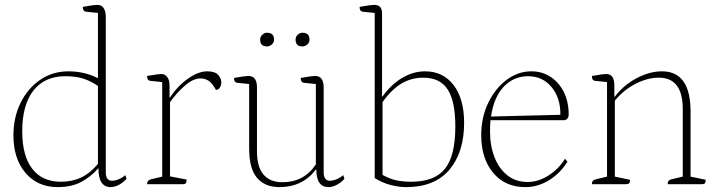

<svg xmlns="http://www.w3.org/2000/svg" viewBox="-20 -754 2949 786"><path d="M216 12Q134 12 84.5 -46Q35 -104 35 -200Q35 -274 64.5 -333.5Q94 -393 145 -427.5Q196 -462 260 -462Q326 -462 381 -434V-701L333 -706Q319 -707 319 -726Q348 -731 359.5 -732.5Q371 -734 378 -734Q413 -734 413 -683V-49Q413 -14 439 -14Q451 -14 466.5 -20.5Q482 -27 493 -37L498 -22Q485 -7 467 2.5Q449 12 433 12Q383 12 383 -65H382Q354 -32 314 -10Q274 12 216 12ZM229 -10Q275 -10 311.5 -27Q348 -44 381 -83V-402Q354 -421 323 -431.5Q292 -442 247 -442Q163 -442 117 -383.5Q71 -325 71 -217Q71 -116 112 -63Q153 -10 229 -10Z M582 0Q582 -16 598 -20L644 -31V-418L596 -423Q582 -424 582 -443Q611 -448 622.5 -449.5Q634 -451 641 -451Q655 -451 664.5 -439Q674 -427 674 -404V-355H676Q707 -402 749.5 -432Q792 -462 828 -462Q860 -462 873 -447.5Q886 -433 886 -417Q886 -405 880 -395.5Q874 -386 864 -386Q848 -415 833 -424Q818 -433 801 -433Q771 -433 738 -404.5Q705 -376 676 -336V-32L744 -19Q744 -9 741 -4.5Q738 0 727 0Z M1124 12Q1065 12 1032.5 -25.5Q1000 -63 1000 -146V-410L952 -415Q938 -416 938 -435Q967 -440 978.5 -441.5Q990 -443 997 -443Q1032 -443 1032 -396V-135Q1032 -70 1059 -39Q1086 -8 1136 -8Q1225 -8 1273 -81V-410L1225 -415Q1211 -416 1211 -435Q1240 -440 1251.5 -441.5Q1263 -443 1270 -443Q1305 -443 1305 -396V-49Q1305 -14 1331 -14Q1343 -14 1358.5 -20.5Q1374 -27 1385 -37L1390 -22Q1377 -7 1359 2.5Q1341 12 1325 12Q1275 12 1275 -60H1273Q1219 12 1124 12ZM1218 -564Q1190 -564 1190 -592Q1190 -604 1199 -612Q1208 -620 1218 -620Q1247 -620 1247 -592Q1247 -580 1238 -572Q1229 -564 1218 -564ZM1073 -564Q1045 -564 1045 -592Q1045 -604 1054 -612Q1063 -620 1073 -620Q1102 -620 1102 -592Q1102 -580 1093 -572Q1084 -564 1073 -564Z M1643 12Q1612 12 1578 3Q1544 -6 1514 -25V-701L1466 -706Q1452 -707 1452 -726Q1481 -731 1493 -732.5Q1505 -734 1512 -734Q1544 -734 1544 -700V-359H1546Q1582 -409 1627 -435.5Q1672 -462 1720 -462Q1794 -462 1837 -405.5Q1880 -349 1880 -251Q1880 -131 1820 -59.5Q1760 12 1643 12ZM1663 -10Q1759 -10 1801.5 -63Q1844 -116 1844 -236Q1844 -340 1812.5 -388Q1781 -436 1713 -436Q1664 -436 1623.5 -412Q1583 -388 1546 -336V-38Q1579 -20 1606.5 -15Q1634 -10 1663 -10Z M2131 12Q2047 12 1998.5 -47Q1950 -106 1950 -200Q1950 -274 1979 -333.5Q2008 -393 2054.5 -427.5Q2101 -462 2155 -462Q2200 -462 2234.5 -439Q2269 -416 2288.5 -376.5Q2308 -337 2308 -286Q2308 -272 2301 -267Q2294 -262 2292 -262H1988Q1986 -241 1986 -217Q1986 -157 2004.5 -110Q2023 -63 2057.5 -36Q2092 -9 2140 -9Q2183 -9 2224.5 -35Q2266 -61 2293 -104L2303 -92Q2272 -43 2226.5 -15.5Q2181 12 2131 12ZM2142 -442Q2083 -442 2042.5 -399.5Q2002 -357 1990 -277L2274 -284Q2275 -353 2238 -397.5Q2201 -442 2142 -442Z M2403 0Q2403 -17 2419 -20L2465 -31V-418L2417 -423Q2403 -424 2403 -443Q2432 -448 2443.5 -449.5Q2455 -451 2462 -451Q2495 -451 2495 -404V-358H2497Q2532 -405 2585.5 -433.5Q2639 -462 2690 -462Q2807 -462 2807 -297V-31L2869 -18Q2869 -8 2866 -4Q2863 0 2854 0H2713Q2713 -17 2729 -20L2775 -31V-308Q2775 -436 2677 -436Q2630 -436 2581 -410.5Q2532 -385 2497 -342V-31L2559 -18Q2559 -8 2556 -4Q2553 0 2542 0Z"/></svg>

Font: Petrona Thin
Style: Regular
Weight: 100
Designer: Ringo R. Seeber
Foundry: Ringo R. Seeber
Version: Version 2.001; ttfautohint (v1.8.3)